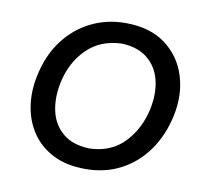

<svg xmlns="http://www.w3.org/2000/svg" viewBox="-64 -579 725 661"><g transform="rotate(10 299.0 -248.5)"><path d="M274 11Q208 11 161.2 -12.8Q114.5 -36.5 87 -77Q59.5 -117.5 51.5 -168.8Q43.5 -220 55 -274.5Q70 -348.5 109 -400.8Q148 -453 203.5 -480.5Q259 -508 324 -508Q409.5 -508 463.8 -467.8Q518 -427.5 538.2 -362.2Q558.5 -297 542.5 -222.5Q527.5 -152.5 490.5 -100Q453.5 -47.5 398.2 -18.2Q343 11 274 11ZM277 -61Q352 -63.5 398 -112.2Q444 -161 459 -232Q470.5 -288 459 -333.5Q447.5 -379 413.2 -406.5Q379 -434 323.5 -436Q248.5 -433.5 201 -386Q153.5 -338.5 138.5 -265Q127.5 -211 138.2 -165.2Q149 -119.5 183.5 -91Q218 -62.5 277 -61Z"/></g></svg>

Font: Commissioner Flair
Style: Italic
Weight: 400
Italic angle: -12°
Designer: Kostas Bartsokas
Foundry: Kostas Bartsokas
Version: Version 1.000; ttfautohint (v1.8.3)